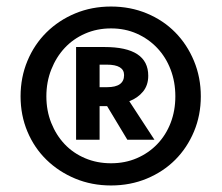

<svg xmlns="http://www.w3.org/2000/svg" viewBox="-20 -778 679 588"><path d="M320 -210Q261 -210 210.5 -231Q160 -252 122.5 -288.5Q85 -325 64 -375Q43 -425 43 -483Q43 -541 64 -591.5Q85 -642 122.5 -679Q160 -716 210.5 -737Q261 -758 320 -758Q379 -758 429.5 -737Q480 -716 516.5 -679Q553 -642 574 -591.5Q595 -541 595 -483Q595 -425 574 -375Q553 -325 516.5 -288.5Q480 -252 429.5 -231Q379 -210 320 -210ZM320 -278Q363 -278 399 -293.5Q435 -309 461.5 -336.5Q488 -364 502.5 -401.5Q517 -439 517 -483Q517 -527 502.5 -565Q488 -603 461.5 -631Q435 -659 399 -675Q363 -691 320 -691Q277 -691 240.5 -675Q204 -659 178 -631Q152 -603 137 -565Q122 -527 122 -483Q122 -439 137 -401.5Q152 -364 178 -336.5Q204 -309 240.5 -293.5Q277 -278 320 -278ZM434 -546Q434 -517 418 -497.5Q402 -478 376 -468L453 -350H370L308 -453H285V-350H213V-634H300Q434 -634 434 -546ZM360 -548Q360 -580 307 -580H285V-511H308Q360 -511 360 -548Z"/></svg>

Font: Qjlgwqiwhsfqbnnlvksmvfsycuq
Style: Regular
Weight: 700
Italic angle: -8°
Designer: Carrois Corporate & Edenspiekermann
Foundry: Carrois Corporate GbR & Edenspiekermann AG
Version: Version 2.001